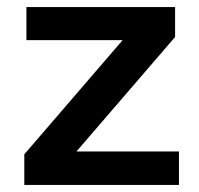

<svg xmlns="http://www.w3.org/2000/svg" viewBox="-20 -525 566 545"><path d="M197 -95H488V0H49V-87L328 -411H55V-505H477V-420Z"/></svg>

Font: Muli-Bold
Style: Bold
Weight: 700
Version: Version 2.000